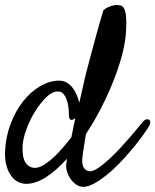

<svg xmlns="http://www.w3.org/2000/svg" viewBox="-30 -718 616 761"><path d="M310.5 -186.5Q305.7 -156.2 301.3 -128.9Q296.9 -101.6 295.9 -85Q294.9 -60.5 304.7 -49.8Q314.5 -39.1 326.2 -39.1Q339.8 -39.1 359.9 -52.7Q379.9 -66.4 402.3 -86.9Q424.8 -107.4 447.3 -131.8Q469.7 -156.2 488.8 -178.2Q507.8 -200.2 521 -216.8Q534.2 -233.4 539.1 -238.3Q544.9 -244.1 551.3 -245.1Q557.6 -246.1 561.5 -243.2Q565.4 -240.2 565.4 -232.4Q565.4 -224.6 557.6 -212.9Q545.9 -194.3 527.3 -169.4Q508.8 -144.5 486.3 -118.2Q463.9 -91.8 439 -66.4Q414.1 -41 389.2 -21.5Q364.3 -2 341.3 10.3Q318.4 22.5 299.8 22.5Q286.1 22.5 273.9 14.6Q261.7 6.8 252 -5.9Q242.2 -18.6 236.8 -34.2Q231.4 -49.8 232.4 -65.4Q233.4 -72.3 235.4 -88.9Q194.3 -43 152.8 -16.1Q111.3 10.7 73.2 10.7Q59.6 10.7 43.9 3.9Q28.3 -2.9 16.1 -18.6Q3.9 -34.2 -3.9 -59.6Q-11.7 -85 -9.8 -121.1Q-6.8 -177.7 12.7 -228.5Q32.2 -279.3 62 -316.9Q91.8 -354.5 129.4 -376.5Q167 -398.4 205.1 -398.4Q221.7 -398.4 235.4 -390.1Q249 -381.8 258.8 -368.7Q268.6 -355.5 274.9 -339.8Q281.2 -324.2 284.2 -310.5Q291 -338.9 296.9 -366.2Q302.7 -393.6 308.6 -418Q318.4 -454.1 329.1 -496.1Q338.9 -532.2 351.6 -579.1Q364.3 -626 379.9 -677.7Q389.6 -685.5 398.4 -689.5Q407.2 -693.4 415 -695.3Q423.8 -698.2 431.6 -698.2Q441.4 -698.2 449.2 -695.8Q457 -693.4 462.4 -683.1Q467.8 -672.9 469.7 -652.3Q471.7 -631.8 469.7 -596.7Q467.8 -553.7 454.6 -502.9Q441.4 -452.1 419.9 -397.9Q398.4 -343.8 370.6 -289.6Q342.8 -235.4 310.5 -186.5ZM252.9 -173.8Q256.8 -192.4 260.3 -210.9Q263.7 -229.5 268.6 -249Q266.6 -248 265.1 -247.1Q263.7 -246.1 261.7 -245.1Q251 -240.2 247.1 -245.6Q243.2 -251 243.2 -262.7Q243.2 -268.6 242.2 -283.7Q241.2 -298.8 236.8 -314.9Q232.4 -331.1 223.6 -343.3Q214.8 -355.5 199.2 -355.5Q176.8 -355.5 153.3 -332.5Q129.9 -309.6 109.4 -276.9Q88.9 -244.1 75.2 -207Q61.5 -169.9 59.6 -140.6Q57.6 -93.8 71.3 -73.2Q85 -52.7 108.4 -52.7Q126 -52.7 147 -66.4Q168 -80.1 188 -99.6Q208 -119.1 225.1 -139.6Q242.2 -160.2 252.9 -173.8Z"/></svg>

Font: Satisfy
Style: Regular
Weight: 400
Designer: Font Diner, Inc
Foundry: Font Diner, Inc
Version: Version 1.001